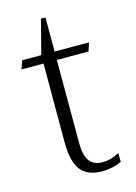

<svg xmlns="http://www.w3.org/2000/svg" viewBox="-101 -684 531 750"><g transform="rotate(-15 164.0 -309.0)"><path d="M105 -137V-456H16L28 -490H105L141 -628H159V-490H298L287 -456H159V-120Q159 -71 176 -47.5Q193 -24 229 -24Q263 -24 297 -43V-7Q260 10 218 10Q159 10 132 -25Q105 -60 105 -137Z"/></g></svg>

Font: Fahkwang ExtraLight
Style: Regular
Weight: 275
Designer: Suppakit Chalermlarp | Katatrad Co.,Ltd.
Foundry: Cadson Demak Co.,Ltd.
Version: Version 1.000; ttfautohint (v1.6)